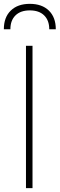

<svg xmlns="http://www.w3.org/2000/svg" viewBox="-54 -978 310 998"><path d="M81 -740H115V0H81ZM202 -826Q202 -872 175.5 -898Q149 -924 101 -924Q53 -924 26.5 -898Q0 -872 0 -826H-34Q-34 -888 2 -923Q38 -958 101 -958Q164 -958 200 -923Q236 -888 236 -826Z"/></svg>

Font: Encode Sans Compressed
Style: Thin
Weight: 100
Designer: Pablo Impallari, Andres Torresi
Foundry: Pablo Impallari, Andres Torresi
Version: Version 1.000; ttfautohint (v1.00) -l 8 -r 50 -G 200 -x 14 -